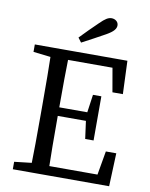

<svg xmlns="http://www.w3.org/2000/svg" viewBox="-95 -946 793 1015"><g transform="rotate(10 302.0 -438.5)"><path d="M266 -746Q289 -770 312.5 -793.5Q336 -817 359 -839Q380 -860 394 -868.5Q408 -877 421 -877Q436 -877 447 -868Q458 -859 458 -844Q458 -831 447 -818Q436 -805 408 -789Q377 -772 346 -755Q315 -738 284 -722ZM175 -615 45 -630V-670H185V-615ZM175 -55H185V0H45V-40ZM140 -310V-360Q140 -437 139.5 -515Q139 -593 137 -670H233Q231 -594 230.5 -516.5Q230 -439 230 -360V-322Q230 -236 230.5 -156.5Q231 -77 233 0H137Q139 -76 139.5 -153.5Q140 -231 140 -310ZM379 -335V-355L394 -461H439V-224H394ZM513 -178H569L562 0H185V-50H527L482 0ZM493 -492 462 -670 507 -620H185V-670H542L549 -492ZM411 -365V-319H185V-365Z"/></g></svg>

Font: Adobe Variable Font Prototype
Style: Regular
Weight: 389
Designer: Frank Grießhammer
Foundry: Adobe
Version: Version 1.004;hotconv 1.0.113;makeotfexe 2.5.65598